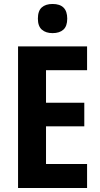

<svg xmlns="http://www.w3.org/2000/svg" viewBox="-20 -948 504 968"><path d="M419 0H71V-714H419V-594H212V-430H405V-311H212V-121H419ZM245 -928Q319 -928 319 -854Q319 -816 299.5 -798.5Q280 -781 245 -781Q211 -781 191 -798.5Q171 -816 171 -854Q171 -893 190.5 -910.5Q210 -928 245 -928Z"/></svg>

Font: Noto Sans Khmer UI Condensed
Style: Bold
Weight: 700
Width: 3
Designer: Danh Hong and the Monotype Design Team
Foundry: Monotype Imaging Inc.
Version: Version 2.002; ttfautohint (v1.8.4.7-5d5b)